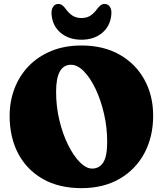

<svg xmlns="http://www.w3.org/2000/svg" viewBox="-20 -956 844 996"><path d="M402.5 -720Q516.5 -720 600 -672.8Q683.5 -625.5 729 -543Q774.5 -460.5 774.5 -356Q774.5 -246.5 729.2 -161.8Q684 -77 600.5 -28.5Q517 20 402.5 20Q286 20 202.5 -27.5Q119 -75 74.5 -159.2Q30 -243.5 30 -355Q30 -430 55 -496Q80 -562 128 -612.2Q176 -662.5 245.2 -691.2Q314.5 -720 402.5 -720ZM536 -220Q536 -295 519.5 -366.2Q503 -437.5 475.8 -494.8Q448.5 -552 415.2 -586Q382 -620 348.5 -620Q271 -620 271 -480Q271 -403 288.2 -331.5Q305.5 -260 333.5 -203.8Q361.5 -147.5 394.2 -114.5Q427 -81.5 458 -81.5Q495 -81.5 515.5 -113Q536 -144.5 536 -220ZM402.5 -862.5Q429 -862.5 447.2 -873.8Q465.5 -885 482 -907Q492 -921 501.5 -928.2Q511 -935.5 522 -935.5Q541 -935.5 550.5 -920.2Q560 -905 557.5 -880Q552 -820 509.5 -785Q467 -750 402.5 -750Q338 -750 295.5 -785Q253 -820 247.5 -880Q245.5 -905 255 -920.2Q264.5 -935.5 283 -935.5Q294.5 -935.5 303.8 -928.2Q313 -921 323 -907Q339.5 -885 358 -873.8Q376.5 -862.5 402.5 -862.5Z"/></svg>

Font: Fraunces 9pt S100 Black
Style: Regular
Weight: 900
Version: Version 1.000; ttfautohint (v1.8.3)